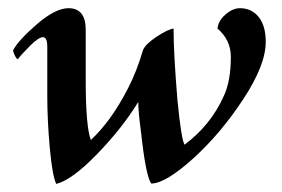

<svg xmlns="http://www.w3.org/2000/svg" viewBox="-20 -452 701 478"><path d="M412.1 -380.9Q412.1 -318.4 421.9 -201.2Q431.6 -103.5 439.5 -91.8Q504.9 -140.6 537.1 -212.9Q554.7 -250 554.7 -310.5Q554.7 -352.5 521.5 -380.9Q523.4 -400.4 541.5 -416Q559.6 -431.6 577.1 -431.6Q606.4 -431.6 624 -409.7Q641.6 -387.7 641.6 -347.7Q641.6 -290 585 -204.1Q528.3 -118.2 460 -56.6Q391.6 4.9 356.4 4.9Q342.8 -14.6 331.1 -123Q324.2 -173.8 324.2 -198.2Q284.2 -132.8 221.7 -68.4Q159.2 -3.9 120.1 5.9Q110.4 -13.7 104 -83Q97.7 -152.3 97.7 -213.9V-335.9Q97.7 -359.4 86.9 -359.4Q76.2 -359.4 54.7 -337.9Q33.2 -316.4 24.4 -304.7Q21.5 -304.7 17.1 -313.5Q12.7 -322.3 12.7 -327.1Q26.4 -352.5 72.3 -392.1Q118.2 -431.6 150.4 -431.6Q193.4 -431.6 193.4 -377.9V-335.9V-252Q193.4 -137.7 206.1 -103.5Q255.9 -149.4 297.9 -230.5Q320.3 -273.4 335.9 -327.1Q341.8 -341.8 369.6 -360.4Q397.5 -378.9 412.1 -380.9Z"/></svg>

Font: Crimson
Style: SemiboldItalic
Weight: 600
Italic angle: -11°
Version: Version 0.8 ; ttfautohint (v1.00) -l 8 -r 50 -G 200 -x 14 -D